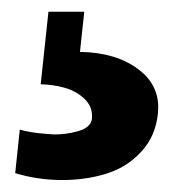

<svg xmlns="http://www.w3.org/2000/svg" viewBox="-20 -20 321 327"><path d="M5.9 274.9C30.6 282.4 56.3 286.3 83 286.6H86.4C112.1 286.6 136.4 283.2 159.2 276.4C183.3 269.2 203.5 256.8 219.7 239.3C236.7 221.4 246.4 199.2 249 172.9C249.3 169.3 249.5 165.9 249.5 162.6C249.5 136.6 238.3 115.1 215.8 98.1C190.4 78.9 157.2 69 116.2 68.4L123.5 0H62.5L49.3 123.5C63.3 123.9 76.8 125.8 89.8 129.4C102.9 133 114.3 139.3 124 148.4C132.5 156.6 136.7 166.2 136.7 177.2V181.6C135.7 192.4 127 199.9 110.4 204.1C98 207.4 85.3 209 72.3 209L58.6 208C40.7 206.7 25.7 204.3 13.7 200.7Z"/></svg>

Font: Oswald
Style: Heavy
Weight: 800
Designer: Vernon Adams
Foundry: Vernon Adams
Version: 3.0; ttfautohint (v0.95.6-bc232) -l 8 -r 50 -G 200 -x 0 -w "